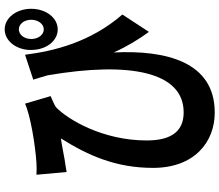

<svg xmlns="http://www.w3.org/2000/svg" viewBox="-80 -800 959 840"><g transform="rotate(-90 400.0 -379.5)"><path d="M650 -718C650 -720 650 -721 650 -723C650 -753 668 -777 692 -777C716 -777 734 -753 734 -723C734 -693 716 -668 692 -668C669 -668 652 -690 650 -718ZM591 -362C617 -304 648 -253 681 -208L757 -324C635 -465 597 -624 581 -750L472 -714C478 -693 486 -671 491 -651C553 -289 505 -56 329 -56C253 -56 206 -101 206 -218C206 -410 298 -564 352 -615C365 -624 388 -632 400 -638L367 -750C315 -726 184 -705 108 -700C93 -699 70 -699 56 -700L68 -568C87 -572 107 -574 124 -577C148 -581 184 -589 215 -593C140 -474 86 -352 86 -190C86 -9 199 80 328 80C551 80 602 -134 591 -362ZM692 -607C743 -607 782 -659 782 -723C782 -787 743 -839 692 -839C644 -839 606 -793 602 -734V-725V-728V-724V-725V-723C602 -659 640 -607 692 -607Z"/></g></svg>

Font: Glow Sans TC Compressed
Style: Bold
Weight: 700
Width: 2
Designer: Ryoko NISHIZUKA (kana, bopomofo & ideographs); Paul D. Hunt (Latin, Greek & Cyrillic); Sandoll Communications, Soo-young
Version: Version 0.93